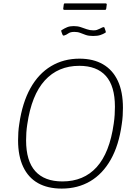

<svg xmlns="http://www.w3.org/2000/svg" viewBox="-20 -1096 798 1126"><path d="M342 10Q260 10 203 -22Q146 -54 116 -117.5Q86 -181 86 -273Q86 -296 87.5 -320Q89 -344 93 -369Q111 -494 158.5 -579Q206 -664 279.5 -708Q353 -752 446 -752Q527 -752 584 -719Q641 -686 671 -622Q701 -558 701 -463Q701 -441 699.5 -417Q698 -393 694 -367Q677 -244 629.5 -160Q582 -76 509 -33Q436 10 342 10ZM346 -32Q471 -32 547 -116Q623 -200 647 -371Q651 -398 652.5 -423Q654 -448 654 -470Q654 -591 601 -650.5Q548 -710 445 -710Q321 -710 243 -624.5Q165 -539 140 -367Q136 -342 134.5 -318Q133 -294 133 -273Q133 -152 187 -92Q241 -32 346 -32ZM596 -903Q585 -896 568.5 -890.5Q552 -885 526 -885Q500 -885 483 -891Q466 -897 451 -903Q436 -909 416 -909Q393 -909 380.5 -900Q368 -891 357 -888Q351 -887 349.5 -888Q348 -889 346 -894L340 -910Q339 -914 339 -916Q339 -918 341 -919Q358 -930 374 -936.5Q390 -943 412 -943Q435 -943 453 -937Q471 -931 489 -924.5Q507 -918 528 -918Q540 -918 548 -920.5Q556 -923 563.5 -927Q571 -931 580 -935Q587 -938 590 -936.5Q593 -935 594 -930L600 -912Q601 -909 600.5 -907Q600 -905 596 -903ZM606 -1069 603 -1045Q602 -1041 600.5 -1039.5Q599 -1038 593 -1038H358Q354 -1038 352 -1040.5Q350 -1043 351 -1047L354 -1070Q355 -1073 356 -1074.5Q357 -1076 359 -1076H601Q603 -1076 605 -1073.5Q607 -1071 606 -1069Z"/></svg>

Font: Libre Franklin Thin Thin
Style: Italic
Weight: 250
Italic angle: -8°
Version: Version 3.000